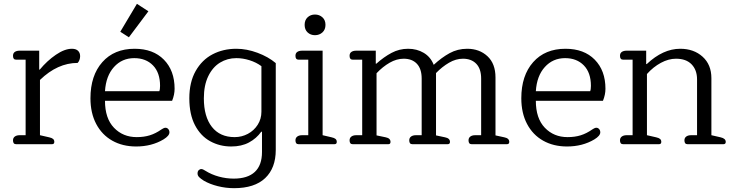

<svg xmlns="http://www.w3.org/2000/svg" viewBox="-20 -754 3838 1004"><path d="M48 -20Q48 -33 57.5 -40Q67 -47 83 -47H114V-442H64Q48 -442 48 -462Q48 -476 57.5 -482.5Q67 -489 83 -489H185V-390H188Q226 -436 272 -467.5Q318 -499 356 -499Q377 -499 388 -488.5Q399 -478 399 -460Q399 -450 395.5 -440.5Q392 -431 386 -425Q281 -425 189 -336V-47L237 -36Q251 -33 257.5 -27.5Q264 -22 264 -12Q264 0 252 0H64Q48 0 48 -20Z M609 -588 696 -734 756 -695 654 -559ZM453 -240Q453 -359 515 -429Q577 -499 684 -499Q781 -499 837 -442Q893 -385 893 -290Q893 -259 880 -227H529Q529 -135 576 -86Q623 -37 695 -37Q733 -37 763.5 -46.5Q794 -56 824 -77Q826 -78 832.5 -82Q839 -86 845 -86Q854 -86 860 -79Q866 -72 866 -62Q866 -44 835 -25Q773 12 692 12Q621 12 567 -18.5Q513 -49 483 -106Q453 -163 453 -240ZM813 -277Q817 -286 817 -305Q817 -374 780 -412Q743 -450 682 -450Q618 -450 576 -403.5Q534 -357 529 -277Z M1046 191Q1030 181 1021.5 172.5Q1013 164 1013 153Q1013 142 1019 136Q1025 130 1033 130Q1038 130 1044.5 133.5Q1051 137 1054 139Q1086 159 1124.5 169.5Q1163 180 1202 180Q1275 180 1312.5 145Q1350 110 1350 41V-65H1346Q1321 -30 1282 -9Q1243 12 1189 12Q1129 12 1079 -15.5Q1029 -43 999.5 -99.5Q970 -156 970 -240Q970 -324 1003 -382.5Q1036 -441 1091.5 -470Q1147 -499 1216 -499Q1270 -499 1326.5 -478Q1383 -457 1422 -424V30Q1422 125 1366.5 177.5Q1311 230 1204 230Q1161 230 1119 219.5Q1077 209 1046 191ZM1347 -170V-408Q1320 -428 1285 -439Q1250 -450 1216 -450Q1169 -450 1130.5 -426.5Q1092 -403 1069 -355.5Q1046 -308 1046 -240Q1046 -144 1088 -90.5Q1130 -37 1207 -37Q1244 -37 1276 -54Q1308 -71 1327.5 -101.5Q1347 -132 1347 -170Z M1573 -624Q1573 -649 1588.5 -663.5Q1604 -678 1627 -678Q1650 -678 1666 -663.5Q1682 -649 1682 -624Q1682 -599 1666 -584.5Q1650 -570 1627 -570Q1604 -570 1588.5 -584.5Q1573 -599 1573 -624ZM1525 -20Q1525 -33 1534.5 -40Q1544 -47 1560 -47H1592V-442H1541Q1525 -442 1525 -462Q1525 -476 1534.5 -482.5Q1544 -489 1560 -489H1667V-47L1714 -36Q1728 -33 1734.5 -27.5Q1741 -22 1741 -12Q1741 0 1729 0H1541Q1525 0 1525 -20Z M1808 -20Q1808 -33 1817.5 -40Q1827 -47 1843 -47H1874V-442H1824Q1808 -442 1808 -462Q1808 -476 1817.5 -482.5Q1827 -489 1843 -489H1945V-421H1948Q1987 -456 2027.5 -477.5Q2068 -499 2114 -499Q2160 -499 2196 -477.5Q2232 -456 2248 -415Q2289 -453 2331 -476Q2373 -499 2423 -499Q2487 -499 2529 -460Q2571 -421 2571 -349V-46L2617 -36Q2643 -31 2643 -12Q2643 0 2631 0H2446Q2430 0 2430 -20Q2430 -33 2439.5 -40Q2449 -47 2465 -47H2496V-343Q2496 -394 2470.5 -420.5Q2445 -447 2401 -447Q2364 -447 2328 -426Q2292 -405 2260 -372V-46L2307 -36Q2333 -31 2333 -12Q2333 0 2321 0H2136Q2120 0 2120 -20Q2120 -33 2129.5 -40Q2139 -47 2155 -47H2185V-343Q2185 -394 2160 -420.5Q2135 -447 2091 -447Q2054 -447 2017.5 -426Q1981 -405 1949 -371V-46L1997 -36Q2022 -31 2022 -12Q2022 0 2011 0H1824Q1808 0 1808 -20Z M2706 -240Q2706 -359 2768 -429Q2830 -499 2937 -499Q3034 -499 3090 -442Q3146 -385 3146 -290Q3146 -259 3133 -227H2782Q2782 -135 2829 -86Q2876 -37 2948 -37Q2986 -37 3016.5 -46.5Q3047 -56 3077 -77Q3079 -78 3085.5 -82Q3092 -86 3098 -86Q3107 -86 3113 -79Q3119 -72 3119 -62Q3119 -44 3088 -25Q3026 12 2945 12Q2874 12 2820 -18.5Q2766 -49 2736 -106Q2706 -163 2706 -240ZM3066 -277Q3070 -286 3070 -305Q3070 -374 3033 -412Q2996 -450 2935 -450Q2871 -450 2829 -403.5Q2787 -357 2782 -277Z M3222 -20Q3222 -33 3231.5 -40Q3241 -47 3257 -47H3288V-442H3238Q3222 -442 3222 -462Q3222 -476 3231.5 -482.5Q3241 -489 3257 -489H3359V-419H3362Q3447 -499 3537 -499Q3608 -499 3654 -457.5Q3700 -416 3700 -345V-47L3748 -36Q3775 -30 3775 -12Q3775 0 3763 0H3575Q3559 0 3559 -20Q3559 -33 3568.5 -40Q3578 -47 3594 -47H3625V-339Q3625 -388 3596.5 -417.5Q3568 -447 3515 -447Q3476 -447 3436 -425.5Q3396 -404 3363 -367V-47L3411 -36Q3425 -33 3431.5 -27.5Q3438 -22 3438 -12Q3438 0 3426 0H3238Q3222 0 3222 -20Z"/></svg>

Font: Maitree
Style: Regular
Weight: 400
Designer: CadsonDemak Team
Foundry: CadsonDemak
Version: Version 1.000